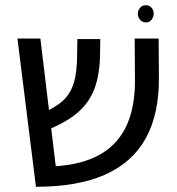

<svg xmlns="http://www.w3.org/2000/svg" viewBox="-20 -707 681 737"><path d="M118 10 47 -559H135L194 -69Q271 -74 328.5 -97Q386 -120 424 -161.5Q462 -203 480.5 -264Q499 -325 498 -406L497 -559H589L590 -410Q591 -269 539.5 -176Q488 -83 383 -36.5Q278 10 118 10ZM161 -208 139 -271Q191 -293 220.5 -319.5Q250 -346 263 -388Q276 -430 276 -496L277 -557H365L364 -498Q363 -423 343.5 -369Q324 -315 280 -276.5Q236 -238 161 -208ZM540 -687Q554 -687 562 -677Q570 -667 570 -655Q570 -642 562 -631.5Q554 -621 540 -621Q526 -621 517.5 -631.5Q509 -642 509 -654Q509 -667 517.5 -677Q526 -687 540 -687Z"/></svg>

Font: Assistant Medium
Style: Regular
Weight: 500
Designer: Hebrew By Ben Nathan, Latin by Paul Hunt
Version: Version 3.000